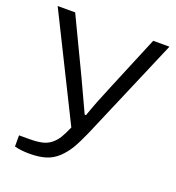

<svg xmlns="http://www.w3.org/2000/svg" viewBox="-130 -631 847 922"><g transform="rotate(20 293.5 -169.5)"><path d="M122.1 187Q80.1 187 45.9 178.2V121.1H98.1Q137.2 121.1 163.1 115.2Q189 109.4 208.3 93.8Q227.5 78.1 240.2 57.4Q252.9 36.6 269 0L7.8 -525.9H97.2L231.9 -244.1Q239.7 -228.5 308.1 -80.1H314.9Q338.4 -148.9 382.8 -253.9L496.1 -525.9H579.1L356 -3.9Q332.5 49.8 313 82.5Q293.5 115.2 266.4 140.6Q239.3 166 204.8 176.5Q170.4 187 122.1 187Z"/></g></svg>

Font: Archivo Expanded Light
Style: Regular
Weight: 300
Width: 7
Designer: Hector Gatti
Foundry: Omnibus-Type
Version: Version 2.001